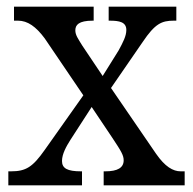

<svg xmlns="http://www.w3.org/2000/svg" viewBox="-20 -556 578 576"><path d="M5 0H226V-42H223C182 -42 166 -51 166 -73C166 -94 179 -117 191 -136L255 -235L316 -144C344 -102 351 -90 351 -75C351 -53 333 -42 296 -42H291V0H534V-42H522C499 -42 475 -56 448 -95L313 -292L408 -430C445 -485 465 -494 501 -494H509V-536H306V-494H309C338 -494 359 -490 359 -466C359 -448 349 -429 336 -405L288 -328L227 -419C214 -440 206 -451 206 -465C206 -481 216 -494 258 -494H261V-536H22V-494H34C63 -494 88 -476 114 -441L230 -270L114 -106C78 -55 58 -42 13 -42H5Z"/></svg>

Font: Noto Serif Ethiopic SmCn
Style: Regular
Weight: 400
Width: 4
Designer: Monotype Design Team
Foundry: Monotype Imaging Inc.
Version: Version 2.102